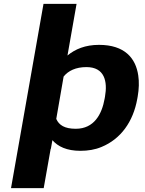

<svg xmlns="http://www.w3.org/2000/svg" viewBox="-20 -770 748 993"><path d="M329 -483 376 -750H205L37 203H206L242 0H243L251 -45C280 -12 325 10 396 10C435 10 472 4 505 -10C605 -51 669 -141 690 -259L692 -270C699 -310 700 -347 695 -380C682 -469 625 -538 492 -538C421 -538 369 -516 329 -483ZM372 -104C314 -104 285 -123 271 -155L309 -374C333 -404 372 -423 427 -423C521 -423 537 -349 523 -270L521 -259C507 -180 467 -104 372 -104Z"/></svg>

Font: Asimov
Style: XWidIt
Weight: 500
Designer: Google
Version: Version 2.000980; 2014